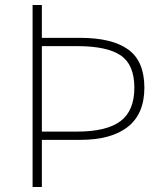

<svg xmlns="http://www.w3.org/2000/svg" viewBox="-20 -746 654 766"><path d="M110 0V-726H147V-595H300Q427 -595 491.5 -548.5Q556 -502 556 -396Q556 -292 490 -240Q424 -188 300 -188H147V0ZM147 -221H287Q405 -221 460.5 -262.5Q516 -304 516 -396Q516 -488 461.5 -525Q407 -562 287 -562H147Z"/></svg>

Font: Noto Sans Korean Thin
Style: Regular
Weight: 250
Designer: Ryoko NISHIZUKA  (kana & ideographs); Paul D. Hunt (Latin, Greek & Cyrillic); Wenlong ZHANG  (bopomofo); Sandoll Communi
Foundry: Adobe Systems Incorporated
Version: Version 1.0001;PS 1;hotconv 1.0.78;makeotf.lib2.5.61930